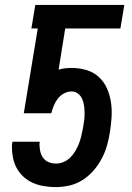

<svg xmlns="http://www.w3.org/2000/svg" viewBox="-20 -755 540 783"><path d="M208 8Q183 8 159 4Q135 0 113.5 -9.5Q92 -19 74.5 -35.5Q57 -52 46.5 -72.5Q36 -93 32 -117Q28 -141 29 -166L31 -177H142L141 -166Q141 -151 144.5 -136.5Q148 -122 156.5 -110.5Q165 -99 179 -93.5Q193 -88 208 -88Q224 -88 239.5 -94.5Q255 -101 267 -113Q279 -125 287.5 -139.5Q296 -154 302 -169.5Q308 -185 311.5 -200.5Q315 -216 318 -231Q321 -247 323 -262Q325 -277 325 -292.5Q325 -308 323 -322.5Q321 -337 315.5 -350.5Q310 -364 298.5 -373Q287 -382 272 -382Q256 -382 241 -374Q226 -366 216 -353Q206 -340 199.5 -324.5Q193 -309 189 -293H77L134 -639H108L124 -735H487L471 -639H246L219 -471Q232 -475 245.5 -476.5Q259 -478 272 -478Q303 -478 332 -469.5Q361 -461 382.5 -441.5Q404 -422 416 -395Q428 -368 432.5 -338Q437 -308 435 -277Q433 -246 428 -215Q424 -188 416 -160.5Q408 -133 394.5 -107.5Q381 -82 361.5 -59.5Q342 -37 317 -21Q292 -5 263.5 1.5Q235 8 208 8Z"/></svg>

Font: Iosevka Curly
Style: Bold Italic
Weight: 700
Italic angle: -9°
Monospace: yes
Designer: Belleve Invis
Foundry: Belleve Invis
Version: Version 22.1.2; ttfautohint (v1.8.4)